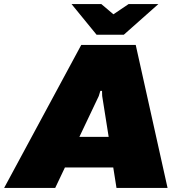

<svg xmlns="http://www.w3.org/2000/svg" viewBox="-62 -920 898 940"><path d="M477.5 -750H410.8L288.3 -900H434.2L493.3 -850L567.5 -900H713.3L544.2 -750ZM-41.7 0 335.8 -700H602.5L758.3 0H508.3L492.5 -100H255.8L208.3 0ZM326.7 -250H470L438.3 -450L437.5 -475H429.2L421.7 -450Z"/></svg>

Font: BoonTook
Style: Italic
Weight: 400
Italic angle: -9°
Designer: Sungsit Sawaiwan
Foundry: FontUni
Version: Version 3.0